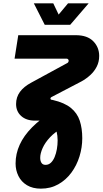

<svg xmlns="http://www.w3.org/2000/svg" viewBox="-20 -910 612 1146"><path d="M224 216Q175 216 141 195.5Q107 175 90 140.5Q73 106 73 66Q73 8 97.5 -46Q122 -100 171.5 -150Q221 -200 294 -245L356 -148Q309 -123 279 -91Q249 -59 234.5 -26.5Q220 6 220 32Q220 50 227.5 62Q235 74 252 74Q270 74 283.5 61.5Q297 49 306 27.5Q315 6 319.5 -20Q324 -46 324 -72Q324 -100 317.5 -126.5Q311 -153 298 -171Q285 -182 270 -185.5Q255 -189 240 -190H189Q137 -190 106.5 -217.5Q76 -245 76 -289Q76 -330 99 -361.5Q122 -393 167 -417L382 -534Q386 -536 387.5 -539.5Q389 -543 390 -546Q390 -552 386.5 -556Q383 -560 377 -560H67L89 -700H432Q501 -700 536.5 -664Q572 -628 572 -576Q572 -541 557.5 -512.5Q543 -484 519 -462Q495 -440 466 -424L286 -330Q284 -329 282.5 -326.5Q281 -324 281 -322Q281 -315 290 -314L296 -313Q365 -297 403 -266Q441 -235 456 -189.5Q471 -144 471 -85Q471 -30 454.5 23.5Q438 77 406 120.5Q374 164 328 190Q282 216 224 216ZM247 -762 182 -890H298L330 -823L386 -890H509L399 -762Z"/></svg>

Font: MuseoModerno Thin
Style: Bold Italic
Weight: 700
Italic angle: -9°
Version: Version 1.003